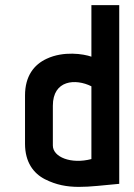

<svg xmlns="http://www.w3.org/2000/svg" viewBox="-20 -720 526 752"><path d="M78 -157C78 -85 111 -41 156 -18C245 27 322 11 447 0V-700H338V-498C307 -509 229 -521 163 -490C113 -467 78 -422 78 -346ZM338 -97C258 -76 187 -105 187 -150V-306C187 -407 276 -413 338 -382Z"/></svg>

Font: Advent Pro
Style: Bold
Weight: 700
Designer: Andreas Kalpakidis
Foundry: Andreas Kalpakidis
Version: Version 2.002 2008